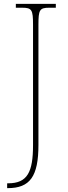

<svg xmlns="http://www.w3.org/2000/svg" viewBox="-20 -734 351 994"><path d="M17 240H20C135 240 179 180 179 16V-606C179 -683 185 -694 235 -694H269V-714H62V-694H95C145 -694 151 -683 151 -606V17C151 157 122 215 22 215H17Z"/></svg>

Font: Noto Serif Devanagari SemiCondensed Thin
Style: Regular
Weight: 100
Width: 4
Designer: Universal Thirst, Indian Type Foundry and the Monotype Design Team
Foundry: Monotype Imaging Inc.
Version: Version 2.004